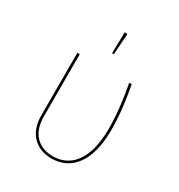

<svg xmlns="http://www.w3.org/2000/svg" viewBox="-174 -845 904 970"><g transform="rotate(30 277.5 -359.5)"><path d="M270.9 -727.7 268.4 -604.3H278.6L287.4 -726.9ZM432.9 -518.3H418.4C431.4 -446.3 445 -359.4 445 -266.7C445 -73.7 363.9 -3.7 268.7 -3.7C190.6 -3.7 129.7 -51.7 129.7 -154.7V-518.3H115.7V-154.3C115.7 -45.6 182.3 9.4 268.7 9.4C375.6 9.4 459.4 -71.9 459.4 -266.7C459.4 -359.9 445.9 -446.3 432.9 -518.3Z"/></g></svg>

Font: Fira Sans Hair
Style: Regular
Weight: 100
Designer: bBox Type GmbH & Carrois Corporate GbR & Edenspiekermann AG
Foundry: bBox Type GmbH & Carrois Corporate GbR & Edenspiekermann AG
Version: Version 4.300;PS 004.300;hotconv 1.0.88;makeotf.lib2.5.64775